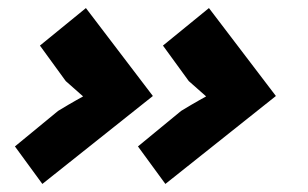

<svg xmlns="http://www.w3.org/2000/svg" viewBox="-20 -493 764 476"><path d="M664 -255 390 -37 322 -130 429 -218Q443 -226 454 -233Q464 -239 474 -244.5Q484 -250 491 -254L448 -292L384 -380L498 -473ZM359 -255 85 -37 17 -130 124 -218Q138 -226 149 -233Q159 -239 169 -244.5Q179 -250 186 -254L143 -292L79 -380L193 -473Z"/></svg>

Font: TypoPRO Sinkin Sans
Style: 600 SemiBold Italic
Weight: 600
Italic angle: -112°
Designer: Keith Bates
Foundry: K-Type
Version: Sinkin Sans (version 1.0)  by Keith Bates   •   © 2014   www